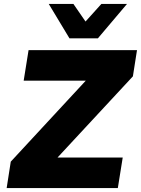

<svg xmlns="http://www.w3.org/2000/svg" viewBox="-20 -961 720 981"><path d="M14 0 35 -135 473 -608 483 -549H101L126 -705H680L659 -571L220 -98L210 -156H607L582 0ZM335 -765 229 -941H355L417 -851L498 -941H629L480 -765Z"/></svg>

Font: Nunito Sans 9pt Black
Style: Italic
Weight: 900
Italic angle: -9°
Version: Version 3.101;gftools[0.9.27]